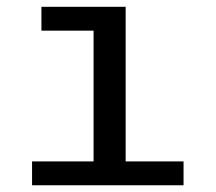

<svg xmlns="http://www.w3.org/2000/svg" viewBox="-20 -550 640 570"><path d="M353 -70.8H524.9V0H75.2V-70.8H257.8V-459H103V-529.8H353Z"/></svg>

Font: Aurulent Sans Mono
Style: Regular
Weight: 400
Monospace: yes
Version: Version 2007.05.04